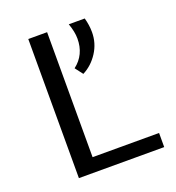

<svg xmlns="http://www.w3.org/2000/svg" viewBox="-125 -781 810 882"><g transform="rotate(-20 280.0 -340.0)"><path d="M111 0ZM528 -69V0H111V-680H203V-69ZM265 -481Q324 -526 324 -605Q324 -638 309 -680H387Q397 -644 397 -610Q397 -556 368 -511Q339 -466 294 -443Z"/></g></svg>

Font: Martel Sans
Style: Regular
Weight: 400
Designer: Dan Reynolds and Mathieu Réguer
Foundry: Dan Reynolds and Mathieu Réguer
Version: Version 1.002; ttfautohint (v1.1) -l 5 -r 5 -G 72 -x 0 -D la